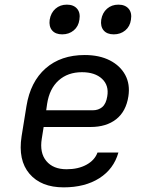

<svg xmlns="http://www.w3.org/2000/svg" viewBox="-20 -797 640 827"><path d="M470 -649Q441 -649 426.5 -666Q412 -683 416 -712Q421 -742 441 -759.5Q461 -777 490 -777Q519 -777 534 -759.5Q549 -742 544 -712Q540 -683 519.5 -666Q499 -649 470 -649ZM248 -649Q219 -649 204.5 -666Q190 -683 194 -712Q199 -742 219 -759.5Q239 -777 268 -777Q297 -777 312 -759.5Q327 -742 322 -712Q318 -683 297.5 -666Q277 -649 248 -649ZM254 10Q157 10 107 -48.5Q57 -107 73 -210L94 -340Q111 -445 176.5 -502.5Q242 -560 345 -560Q408 -560 453 -537Q498 -514 519.5 -474Q541 -434 533 -382Q523 -317 480.5 -283.5Q438 -250 370 -250H168L160 -200Q150 -139 179.5 -103.5Q209 -68 267 -68Q317 -68 352.5 -87.5Q388 -107 400 -140H490Q470 -69 408 -29.5Q346 10 254 10ZM179 -322H380Q404 -322 420.5 -336Q437 -350 442 -382Q450 -429 419.5 -457.5Q389 -486 333 -486Q272 -486 232.5 -450.5Q193 -415 183 -350Z"/></svg>

Font: JetBrains Mono NL
Style: Italic
Weight: 400
Italic angle: -9°
Monospace: yes
Designer: Philipp Nurullin, Konstantin Bulenkov
Foundry: JetBrains
Version: Version 2.305; ttfautohint (v1.8.4.7-5d5b)